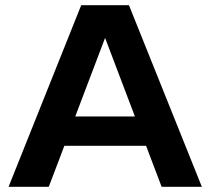

<svg xmlns="http://www.w3.org/2000/svg" viewBox="-20 -720 810 740"><path d="M477 -700H293L13 0H168L228 -158H543L603 0H758ZM270 -271 385 -574 500 -271Z"/></svg>

Font: Goli SemiBold
Style: Regular
Weight: 600
Designer: jaikishan Patel
Foundry: MagicType
Version: Version 1.000;Glyphs 3.2 (3242)